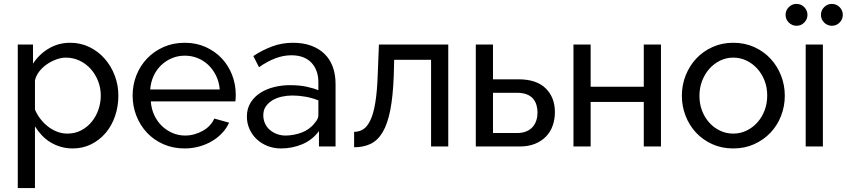

<svg xmlns="http://www.w3.org/2000/svg" viewBox="-20 -750 4335 983"><path d="M352 10Q320 10 291 1.5Q262 -7 237.5 -22Q213 -37 193.5 -58Q174 -79 159 -103V213H71V-522H149V-424Q180 -472 229.5 -501.5Q279 -531 339 -531Q393 -531 438 -509Q483 -487 516 -449.5Q549 -412 567.5 -363Q586 -314 586 -261Q586 -205 569 -155.5Q552 -106 521 -69.5Q490 -33 447 -11.5Q404 10 352 10ZM325 -66Q364 -66 395.5 -82.5Q427 -99 449.5 -126.5Q472 -154 484 -189Q496 -224 496 -261Q496 -300 482 -335.5Q468 -371 444 -397.5Q420 -424 387.5 -439.5Q355 -455 317 -455Q293 -455 267.5 -445.5Q242 -436 219.5 -420.5Q197 -405 180.5 -383.5Q164 -362 159 -338V-189Q170 -163 187.5 -140.5Q205 -118 226.5 -101.5Q248 -85 273 -75.5Q298 -66 325 -66Z M925 10Q866 10 817 -11.5Q768 -33 733 -70Q698 -107 678.5 -156.5Q659 -206 659 -261Q659 -316 678.5 -365Q698 -414 733.5 -451Q769 -488 818 -509.5Q867 -531 926 -531Q985 -531 1033.5 -509Q1082 -487 1116 -450.5Q1150 -414 1168.5 -366Q1187 -318 1187 -265Q1187 -254 1186.5 -245Q1186 -236 1185 -231H752Q755 -192 770 -160Q785 -128 809 -105Q833 -82 863.5 -69Q894 -56 928 -56Q952 -56 975 -62.5Q998 -69 1018 -80Q1038 -91 1053.5 -107.5Q1069 -124 1077 -143L1153 -122Q1140 -93 1117.5 -69Q1095 -45 1065.5 -27.5Q1036 -10 1000 0Q964 10 925 10ZM1105 -292Q1102 -330 1086.5 -362Q1071 -394 1047 -417Q1023 -440 992 -452.5Q961 -465 926 -465Q891 -465 860 -452Q829 -439 805 -416Q781 -393 766.5 -361.5Q752 -330 749 -292Z M1613 0V-79Q1579 -33 1527.5 -11.5Q1476 10 1419 10Q1382 10 1350 -2.5Q1318 -15 1294.5 -37Q1271 -59 1257.5 -89Q1244 -119 1244 -153Q1244 -194 1263 -224.5Q1282 -255 1313.5 -275Q1345 -295 1384.5 -304.5Q1424 -314 1464 -314Q1515 -314 1552.5 -305.5Q1590 -297 1610 -288V-330Q1610 -361 1600.5 -386.5Q1591 -412 1573.5 -430Q1556 -448 1530.5 -457.5Q1505 -467 1472 -467Q1431 -467 1390 -451.5Q1349 -436 1306 -406L1277 -463Q1322 -493 1372.5 -512Q1423 -531 1480 -531Q1533 -531 1573.5 -516Q1614 -501 1642 -473.5Q1670 -446 1684 -407Q1698 -368 1698 -321V0ZM1591 -120Q1600 -130 1605 -140Q1610 -150 1610 -159V-236Q1578 -249 1543.5 -255Q1509 -261 1477 -261Q1451 -261 1424.5 -255.5Q1398 -250 1376.5 -237.5Q1355 -225 1341.5 -206Q1328 -187 1328 -160Q1328 -137 1337 -117.5Q1346 -98 1362 -84.5Q1378 -71 1398.5 -63.5Q1419 -56 1442 -56Q1462 -56 1483.5 -60Q1505 -64 1525 -71.5Q1545 -79 1562 -91.5Q1579 -104 1591 -120Z M1793 -75Q1819 -75 1839.5 -88Q1860 -101 1876 -134Q1892 -167 1901.5 -224.5Q1911 -282 1914 -371L1920 -522H2275V0H2187V-444H1998L1996 -363Q1992 -256 1978 -185.5Q1964 -115 1939 -73Q1914 -31 1877.5 -13.5Q1841 4 1793 4Z M2416 0V-522H2504V-344H2634Q2727 -344 2774 -297.5Q2821 -251 2821 -176Q2821 -139 2809.5 -106.5Q2798 -74 2775 -50.5Q2752 -27 2718.5 -13.5Q2685 0 2640 0ZM2504 -69H2628Q2655 -69 2675 -77.5Q2695 -86 2707.5 -100.5Q2720 -115 2726 -134Q2732 -153 2732 -174Q2732 -194 2726.5 -212.5Q2721 -231 2709 -245Q2697 -259 2676.5 -267Q2656 -275 2626 -275H2504Z M2916 0V-522H3004V-306H3276V-522H3364V0H3276V-228H3004V0Z M3734 10Q3675 10 3626.5 -12Q3578 -34 3543.5 -71Q3509 -108 3490 -157Q3471 -206 3471 -260Q3471 -315 3490.5 -364Q3510 -413 3544.5 -450Q3579 -487 3627.5 -509Q3676 -531 3734 -531Q3793 -531 3841.5 -509Q3890 -487 3924.5 -450Q3959 -413 3978.5 -364Q3998 -315 3998 -260Q3998 -206 3979 -157Q3960 -108 3925 -71Q3890 -34 3841.5 -12Q3793 10 3734 10ZM3561 -259Q3561 -218 3574.5 -183Q3588 -148 3611.5 -122Q3635 -96 3666.5 -81Q3698 -66 3734 -66Q3770 -66 3801.5 -81Q3833 -96 3857 -122.5Q3881 -149 3894.5 -184.5Q3908 -220 3908 -261Q3908 -302 3894.5 -337Q3881 -372 3857 -398.5Q3833 -425 3801.5 -440Q3770 -455 3734 -455Q3698 -455 3666.5 -439.5Q3635 -424 3611.5 -397.5Q3588 -371 3574.5 -335.5Q3561 -300 3561 -259Z M4105 0V-522H4193V0ZM4002 -674Q4002 -697 4018.5 -713.5Q4035 -730 4058 -730Q4081 -730 4097.5 -713.5Q4114 -697 4114 -674Q4114 -651 4097.5 -634.5Q4081 -618 4058 -618Q4035 -618 4018.5 -634.5Q4002 -651 4002 -674ZM4183 -674Q4183 -697 4199.5 -713.5Q4216 -730 4239 -730Q4262 -730 4278.5 -713.5Q4295 -697 4295 -674Q4295 -651 4278.5 -634.5Q4262 -618 4239 -618Q4216 -618 4199.5 -634.5Q4183 -651 4183 -674Z"/></svg>

Font: Rising Sun
Style: Regular
Weight: 400
Designer: Matt McInerney, Pablo Impallari, Rodrigo Fuenzalida (Raleway font), Stephen Hutchings (Greek), Cristiano Sobral (main ch
Foundry: The Rising Sun Project Authors
Version: Version 4.327; ttfautohint (v1.8.4.7-5d5b-dirty)